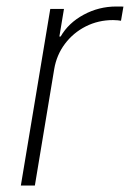

<svg xmlns="http://www.w3.org/2000/svg" viewBox="-20 -573 401 593"><path d="M44.4 0 135.3 -545.5H177.6L163.4 -460.2H167.3Q191.4 -502.1 238.3 -527.5Q285.2 -552.9 339.1 -552.9Q345.2 -552.9 350.5 -552.9Q355.8 -552.9 361.2 -552.6L353.7 -508.9Q349.4 -509.6 343.6 -510.3Q337.7 -511 329.2 -511Q283.7 -511 245 -491.5Q206.3 -471.9 180.6 -437.7Q154.8 -403.4 147.4 -359.4L87.7 0Z"/></svg>

Font: Inter Extra Light  BETA
Style: Italic
Weight: 200
Italic angle: 9.39999°
Designer: Rasmus Andersson
Foundry: rsms
Version: Version 3.011;git-f93a4a705